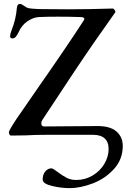

<svg xmlns="http://www.w3.org/2000/svg" viewBox="-20 -695 653 990"><path d="M200 231Q200 205 213.5 189Q227 173 245 173Q250 173 258.5 178.5Q267 184 276 191Q301 210 323 221.5Q345 233 373 233Q419 233 457.5 210Q496 187 518 150Q540 113 540 73Q540 37 519.5 18.5Q499 0 458 0H234Q159 0 112 3L37 4Q31 4 28 -3Q25 -10 26 -16Q30 -27 48 -55.5Q66 -84 84 -109L182 -251Q324 -454 410 -587Q411 -589 413 -592Q415 -595 415 -598Q415 -606 397 -607Q337 -609 279 -609Q217 -609 179 -607Q150 -605 120.5 -584.5Q91 -564 76 -529Q68 -513 61 -505Q54 -497 43 -497Q32 -497 32 -510Q32 -518 39 -537Q62 -594 67 -654Q68 -675 84 -675Q89 -675 101 -667Q113 -659 118 -656Q126 -652 144.5 -650.5Q163 -649 176 -648.5Q189 -648 195 -648Q243 -647 331 -647Q431 -647 561 -651Q566 -651 571.5 -643Q577 -635 574 -631L510 -540Q423 -418 284 -206L198 -76Q193 -69 193 -59Q193 -43 208 -43L478 -45Q547 -46 580 -17.5Q613 11 613 57Q613 126 568.5 175.5Q524 225 460 250Q396 275 338 275Q294 275 247 263.5Q200 252 200 231Z"/></svg>

Font: EB Garamond Medium
Style: Regular
Weight: 500
Designer: Georg Duffner and Octavio Pardo
Foundry: Georg Duffner
Version: Version 1.000